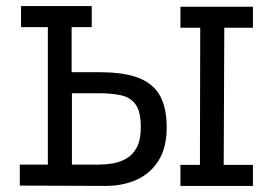

<svg xmlns="http://www.w3.org/2000/svg" viewBox="-20 -610 895 630"><path d="M45 -1V-70H137V-521H49V-590H281V-521H215V-373H307Q389 -373 437 -353.5Q485 -334 506 -294Q527 -254 527 -193Q527 -126 500.5 -83.5Q474 -41 429 -20.5Q384 0 327 0ZM216 -70H308Q328 -70 351 -74Q374 -78 395 -90Q416 -102 429 -126.5Q442 -151 442 -192Q442 -243 425.5 -266.5Q409 -290 378.5 -297Q348 -304 306 -304H216ZM572 0V-69H636L637 -519H572V-588H810V-519H716L714 -69H810V0Z"/></svg>

Font: Podkova
Style: Regular
Weight: 400
Designer: Ilya Yudin
Foundry: Cyreal (www.cyreal.org)
Version: Version 2.103